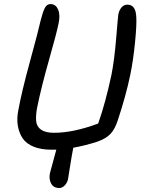

<svg xmlns="http://www.w3.org/2000/svg" viewBox="-20 -735 721 954"><path d="M235.8 8.8Q183.6 8.8 147.2 -6.1Q110.8 -21 93 -47.1Q75.2 -73.2 68.8 -108.9Q62.5 -144.5 70.8 -186Q87.4 -278.3 128.9 -429.7Q170.4 -581.1 182.1 -633.8Q192.4 -674.8 202.4 -694.8Q212.4 -714.8 231 -714.8Q256.8 -714.8 268.6 -687.7Q280.3 -660.6 271 -618.2Q262.2 -573.2 223.1 -435.8Q184.1 -298.3 164.1 -198.2Q157.2 -160.6 159.7 -133.3Q162.1 -106 184.1 -90.6Q206.1 -75.2 249 -75.2Q344.2 -75.2 467.8 -121.1Q503.9 -222.7 534.2 -365.2Q548.3 -437 557.4 -546.6Q566.4 -656.2 567.9 -663.1Q571.8 -683.6 583.5 -697.8Q595.2 -711.9 612.8 -711.9Q655.3 -711.9 657.2 -648.9Q659.7 -614.3 651.1 -525.9Q642.6 -437.5 627 -361.8Q605.5 -258.3 564.9 -136.2Q550.3 -91.3 527.6 -68.4Q504.9 -45.4 462.9 -30.8Q405.3 -12.2 344.2 -1Q336.4 38.1 327.4 95.7Q318.4 153.3 317.9 155.8Q314 172.9 301.8 186Q289.6 199.2 274.9 199.2Q246.1 199.2 234.1 177Q222.2 154.8 228 126Q231.4 110.8 243.9 67.1Q256.3 23.4 259.8 8.8Z"/></svg>

Font: Shantell Sans Normal
Style: Italic
Weight: 400
Italic angle: -11.31°
Designer: Stephen Nixon, Anya Danilova, Shantell Martin
Foundry: Arrow Type
Version: Version 1.006;[559af2be0]